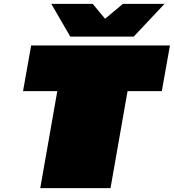

<svg xmlns="http://www.w3.org/2000/svg" viewBox="-20 -972 898 992"><path d="M343 -783 245 -952H459L523 -875L615 -952H830L671 -783ZM188 0 276 -501H99L141 -737H858L816 -501H639L551 0Z"/></svg>

Font: Tomorrow Black
Style: Italic
Weight: 900
Italic angle: -10°
Designer: Tony de Marco, Monica Rizzolli
Foundry: Just in Type
Version: Version 2.002